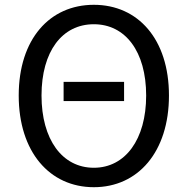

<svg xmlns="http://www.w3.org/2000/svg" viewBox="-20 -767 782 800"><path d="M245 -346H497V-426H245ZM371 13C555 13 684 -134 684 -369C684 -604 555 -747 371 -747C187 -747 58 -604 58 -369C58 -134 187 13 371 13ZM371 -68C239 -68 153 -186 153 -369C153 -553 239 -666 371 -666C502 -666 589 -553 589 -369C589 -186 502 -68 371 -68Z"/></svg>

Font: Noto Sans JP Regular
Style: Regular
Weight: 400
Designer: Ryoko NISHIZUKA (kana & ideographs); Paul D. Hunt (Latin, Greek & Cyrillic); Wenlong ZHANG (bopomofo); Sandoll Communica
Foundry: Adobe Systems Incorporated
Version: Version 1.004;PS 1.004;hotconv 1.0.82;makeotf.lib2.5.63406